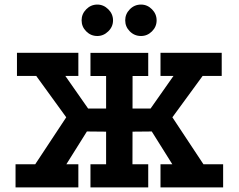

<svg xmlns="http://www.w3.org/2000/svg" viewBox="-20 -820 1044 840"><path d="M54.2 -589H322.8V-487.8H265.8L365.5 -345.2H444.2V-487.5H375.8V-588.8H628.5V-487.5H560L559.8 -345.2H638.8L739 -487.8H682.2V-589H950V-487.8H866.5L734.2 -306.8L870.2 -101.2H956.2V0H682.2V-101.2H734L644 -244.8L559.8 -244L559.5 -101.2H628.5V0H375.8V-101.2H444.2V-244L360.2 -244.8L270.2 -101.2H322.8V0H48V-101.2H134L269.8 -306.8L138.5 -487.8H54.2ZM597 -800Q624.5 -800 644.9 -779.4Q665.2 -758.8 665.2 -730.9Q665.2 -703 644.9 -682.8Q624.5 -662.5 597 -662.5Q568.2 -662.5 548 -682.8Q527.8 -703 527.8 -731.2Q527.8 -758.8 548 -779.4Q568.2 -800 597 -800ZM405.9 -800Q433 -800 453.8 -779.4Q474.5 -758.8 474.5 -730.9Q474.5 -703 453.6 -682.8Q432.8 -662.5 405.7 -662.5Q377.5 -662.5 357.2 -682.8Q337 -703 337 -731.2Q337 -758.8 357.3 -779.4Q377.6 -800 405.9 -800Z"/></svg>

Font: Podkova VF Beta
Style: Regular
Weight: 400
Designer: Ilya Yudin
Foundry: Cyreal (www.cyreal.org)
Version: Version 2.100